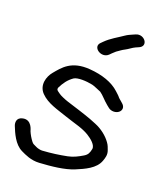

<svg xmlns="http://www.w3.org/2000/svg" viewBox="-148 -834 798 939"><g transform="rotate(20 251.0 -364.5)"><path d="M308.8 -601.1 318.9 -611.3C324.6 -617 328.8 -621 334.9 -625.9L354.5 -639.6C360.6 -643.9 366.6 -647.5 372.5 -650.4C388.1 -658.2 403.2 -671.5 418 -678L431 -683.7C477.7 -701.4 438.8 -756.4 396.7 -738L383.4 -732.2C372.5 -727.4 360 -722.2 348.9 -714.4C319.3 -693.6 287.2 -677.5 259.5 -649.8L249.6 -639.9C218.4 -610 276.1 -569.8 308.8 -601.1ZM461.1 -376.5C461.1 -384.5 456.5 -392.3 450.8 -397.4L439.5 -407.4C433.6 -412.6 427.5 -417 425.2 -420.2C419.9 -427.7 410.9 -434.8 401.1 -444.1C365 -477.8 309.6 -496.5 244.4 -501.4C146.6 -508.8 110.8 -460.5 78.7 -421.9C56.3 -395.1 40 -345.8 74.3 -310.3C109.5 -274 163.2 -261.9 213 -244.5C262.5 -227.3 306.4 -218.7 341.5 -197.1C364 -183.3 393.2 -159.3 388.8 -138.1C384.4 -117 379.3 -105.8 361.2 -95.1C338.2 -81.4 315.9 -69.7 287.9 -64.1C248.7 -56.3 207.8 -50.4 160.5 -47.5C151.8 -46.9 135.4 -51 129.1 -54.4C113.2 -62.9 109.9 -61 101.3 -72.5C90.9 -86 81.1 -103 75.3 -117C73.7 -120.7 63.5 -173.6 17.4 -163C-13.8 -155.9 -11.3 -129.1 -5.7 -115.2C6.9 -83.9 28.2 -31.2 69.9 -11.3C92.6 -0.4 125.2 16 167.8 13.5C229.8 9.8 297.1 3.2 345.2 -16.9C387.1 -34.5 442 -57.3 458 -103.8C463.2 -118.7 470.4 -137.7 461.5 -160C457.8 -169.2 454.8 -181.5 445 -194.5C425.9 -221.6 394.6 -246.3 359.9 -260.2L327.2 -273.3C290.6 -286.8 235.7 -303.6 197.5 -315.6C182.2 -320.4 155 -332 147.7 -337.8C136.3 -347 128.6 -348.3 128.6 -358C128.6 -360.6 129.1 -362.6 129.9 -364.4C143.8 -392.2 158.8 -413.6 184.3 -431.5C201.9 -443.2 247.8 -441.4 280.8 -434.4C290.9 -432.3 315.7 -421.1 329.4 -415.5C347 -403.6 363.1 -382.2 384.4 -365.2L396.9 -355.2C404 -349.5 413.7 -346.5 423.6 -346.5C444.4 -346.5 461.1 -359.8 461.1 -376.5Z"/></g></svg>

Font: CiSf OpenHand
Style: BdExt
Weight: 400
Foundry: Cannot Into Space Fonts
Version: Version 0.7892